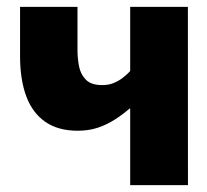

<svg xmlns="http://www.w3.org/2000/svg" viewBox="-20 -540 603 560"><path d="M359.7 0V-223.3H357.8Q337.7 -205.8 314.8 -191.2Q291.8 -176.5 265.5 -167.6Q239.2 -158.7 206.5 -158.7Q149.7 -158.7 112.3 -184.5Q74.8 -210.3 56.7 -259Q38.5 -307.7 38.5 -376.2V-520H206V-392.7Q206 -370.8 210.4 -347.2Q214.8 -323.7 230.3 -307.7Q245.8 -291.8 277.8 -291.8Q297.2 -291.8 311.7 -297.9Q326.3 -304 338.2 -313.2Q350.2 -322.3 359.7 -332.7V-520H528L528.2 0Z"/></svg>

Font: Murecho Thin
Style: Regular
Weight: 100
Designer: Neil Summerour
Foundry: Positype
Version: Version 1.010